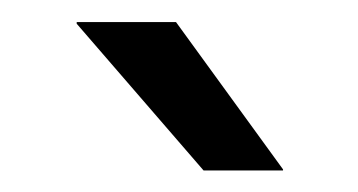

<svg xmlns="http://www.w3.org/2000/svg" viewBox="-20 -703 324 174"><path d="M139.5 -683 236.5 -549.5V-548.5H164.5L49.5 -681.5V-683Z"/></svg>

Font: Anek Tamil
Style: Regular
Weight: 400
Designer: Aadarsh Rajan (Tamil), Yesha Goshar (Latin)
Foundry: Ek Type
Version: Version 1.003